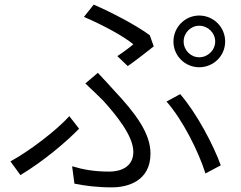

<svg xmlns="http://www.w3.org/2000/svg" viewBox="-20 -779 1040 828"><path d="M772 -600C772 -637 802 -668 839 -668C877 -668 908 -637 908 -600C908 -563 877 -532 839 -532C802 -532 772 -563 772 -600ZM728 -600C728 -538 778 -489 839 -489C901 -489 951 -538 951 -600C951 -662 901 -712 839 -712C778 -712 728 -662 728 -600ZM531 -494C567 -519 619 -560 643 -579L626 -627C568 -670 459 -727 384 -759L342 -706C418 -674 512 -624 555 -588C540 -575 512 -554 486 -537ZM301 13C345 22 399 29 463 29C529 29 629 3 629 -117C629 -206 562 -293 472 -389C449 -414 425 -441 402 -465L348 -419C374 -395 404 -366 425 -345C481 -283 555 -193 555 -124C555 -57 497 -39 452 -39C388 -39 341 -47 291 -62ZM932 -66C901 -153 827 -293 757 -373L698 -341C767 -264 837 -124 866 -31ZM321 -224 279 -278C223 -216 106 -127 25 -83L68 -24C162 -80 263 -164 321 -224Z"/></svg>

Font: Genne Gothic Normal
Style: Regular
Weight: 350
Designer: Ryoko NISHIZUKA (kana & ideographs); Paul D. Hunt (Latin, Greek & Cyrillic); Wenlong ZHANG (bopomofo); Sandoll Communica
Foundry: Adobe Systems Incorporated
Version: Version 1.004;PS 1.004;hotconv 16.6.51;makeotf.lib2.5.65220